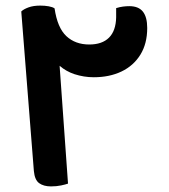

<svg xmlns="http://www.w3.org/2000/svg" viewBox="-20 -658 604 686"><path d="M124 -638Q140 -638 154 -635.5Q168 -633 175 -628Q185 -559 217 -529Q249 -499 299 -499Q345 -499 369.5 -523.5Q394 -548 395 -596V-629Q408 -633 419.5 -634.5Q431 -636 442 -636Q475 -636 490.5 -616.5Q506 -597 506 -558Q506 -502 481.5 -462.5Q457 -423 414 -402.5Q371 -382 315 -382Q280 -382 246 -393Q216 -403 193 -423L223 -2Q215 1 198.5 4.5Q182 8 162 8Q136 8 120 -3.5Q104 -15 101 -47L56 -617Q64 -625 81.5 -631.5Q99 -638 124 -638Z"/></svg>

Font: Baloo Bhaijaan 2 SemiBold
Style: Regular
Weight: 600
Designer: Sanskriti Dholi, Noopur Datye and Ek Type
Foundry: Ek Type
Version: Version 1.700